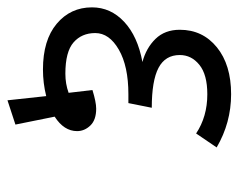

<svg xmlns="http://www.w3.org/2000/svg" viewBox="-126 -528 639 514"><g transform="rotate(90 193.0 -271.5)"><path d="M83.8 -433.8Q83.8 -395 118.1 -376.9Q152.5 -358.8 225 -358.8L212.5 -296.2H188.8Q113.8 -296.2 69.4 -270.6Q25 -245 25 -207.5Q25 -171.2 50 -149.4Q75 -127.5 133.8 -127.5Q161.2 -127.5 185 -136.2L177.5 -200Q210 -210 227.5 -210Q257.5 -210 272.5 -194.4Q287.5 -178.8 287.5 -158.8Q287.5 -123.8 248.8 -98.8L270 6.2L205 27.5L193.8 -76.2Q158.8 -67.5 122.5 -67.5Q43.8 -67.5 0 -104.4Q-43.8 -141.2 -43.8 -198.8Q-43.8 -248.8 -5 -285Q33.8 -321.2 102.5 -333.8Q65 -343.8 40.6 -368.8Q16.2 -393.8 16.2 -433.8Q16.2 -495 63.1 -533.1Q110 -571.2 188.8 -571.2Q265 -571.2 331.2 -532.5L293.8 -477.5Q248.8 -507.5 188.8 -507.5Q136.2 -507.5 110 -486.2Q83.8 -465 83.8 -433.8Z"/></g></svg>

Font: Cambay
Style: Italic
Weight: 400
Italic angle: -11°
Designer: Pooja Saxena
Foundry: Pooja Saxena
Version: Version 1.019;PS 001.019;hotconv 1.0.70;makeotf.lib2.5.58329